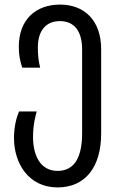

<svg xmlns="http://www.w3.org/2000/svg" viewBox="-20 -567 525 837"><path d="M231 250C352 250 421 161 421 15V-352C421 -481 345 -547 242 -547C137 -547 62 -483 62 -363C62 -328 67 -302 77 -272H155C148 -301 145 -326 145 -360C145 -433 180 -475 241 -475C304 -475 338 -431 338 -351V14C338 116 306 178 231 178C153 178 124 106 124 30C124 -25 135 -62 140 -81H63C53 -58 41 -18 41 35C41 143 103 250 231 250Z"/></svg>

Font: Noto Sans Georgian Condensed
Style: Regular
Weight: 400
Width: 3
Designer: Monotype Design Team, Akaki Razmadze
Foundry: Google LLC
Version: Version 2.005